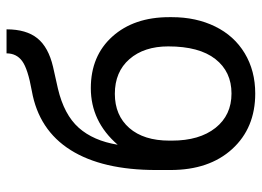

<svg xmlns="http://www.w3.org/2000/svg" viewBox="-128 -670 808 593"><g transform="rotate(-90 276.5 -374.0)"><path d="M300.3 -498Q197.3 -498 125.5 -415Q137.7 -490.2 178 -535.4Q218.3 -580.6 298.8 -599.6L366.2 -614.7Q426.8 -628.9 454.3 -663.1Q481.9 -697.3 481.9 -758.3H407.7Q407.7 -727.5 383.8 -710Q359.9 -692.4 291.5 -680.2Q170.9 -658.7 109.1 -560.5Q47.4 -462.4 47.4 -295.9V-252Q47.4 -132.3 112.3 -61.3Q177.2 9.8 283.7 9.8Q354 9.8 408 -22.7Q461.9 -55.2 490.7 -114Q519.5 -172.9 519.5 -247.6V-255.9Q519.5 -364.7 459.7 -431.4Q399.9 -498 300.3 -498ZM282.7 -423.8Q350.6 -423.8 389.9 -378.7Q429.2 -333.5 429.2 -258.8Q429.2 -163.1 390.1 -113.3Q351.1 -63.5 283.7 -63.5Q216.8 -63.5 177.5 -113Q138.2 -162.6 138.2 -247.6V-255.4Q138.2 -334.5 177.2 -379.2Q216.3 -423.8 282.7 -423.8Z"/></g></svg>

Font: FAU Chimera
Style: Regular
Weight: 400
Version: Version 1.002;hotconv 1.0.117;makeotfexe 2.5.65602